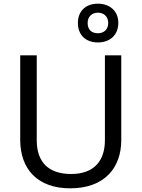

<svg xmlns="http://www.w3.org/2000/svg" viewBox="-20 -1015 771 1045"><path d="M513 -784C577 -784 624 -823 624 -891C624 -956 576 -995 513 -995C448 -995 404 -956 404 -890C404 -823 448 -784 513 -784ZM513 -834C477 -834 457 -855 457 -890C457 -925 481 -946 513 -946C545 -946 569 -925 569 -890C569 -855 546 -834 513 -834ZM362 10C551 10 640 -104 640 -252V-714H551V-252C551 -144 496 -68 367 -68C242 -68 180 -135 180 -251V-714H90V-254C90 -95 184 10 362 10Z"/></svg>

Font: Noto Sans Math
Style: Regular
Weight: 400
Designer: Monotype Design Team, Delve Withrington, Jeff Kellem
Foundry: Monotype Imaging Inc., Delve Fonts LLC
Version: Version 3.000